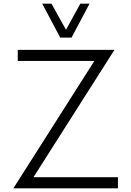

<svg xmlns="http://www.w3.org/2000/svg" viewBox="-20 -1020 710 1040"><path d="M367.5 -816.2H306.2L208.8 -1000H258.8L337.5 -858.8L415 -1000H465ZM161.2 -60H618.8V0H52.5L491.2 -690H76.2V-750H600Z"/></svg>

Font: Now Light
Style: Regular
Weight: 300
Designer: Alfredo Marco Pradil
Foundry: Alfredo Marco Pradil
Version: Version 1.002;PS 001.002;hotconv 1.0.88;makeotf.lib2.5.64775